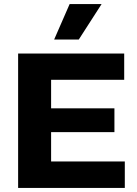

<svg xmlns="http://www.w3.org/2000/svg" viewBox="-20 -923 672 943"><path d="M69 0V-660H231V0ZM186 0V-130H593V0ZM186 -274V-391H542V-274ZM186 -531V-660H590V-531ZM367 -729H246L322 -903H479Z"/></svg>

Font: Bricolage Grotesque ExtraBold
Style: Regular
Weight: 800
Designer: Mathieu Triay
Foundry: Atelier Triay
Version: Version 1.001;gftools[0.9.33.dev8+g029e19f]